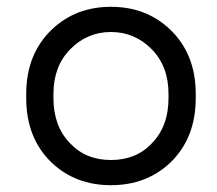

<svg xmlns="http://www.w3.org/2000/svg" viewBox="-20 -530 636 564"><path d="M555 -254V-242Q555 -124 480 -52Q410 14 306 14Q202 14 132 -52Q57 -124 57 -242V-254Q57 -371 132 -443Q202 -510 306 -510Q410 -510 480 -443Q555 -371 555 -254ZM426 -109Q475 -159 475 -242V-254Q475 -335 426 -385Q376 -436 306 -436Q236 -436 186 -385Q137 -335 137 -254V-242Q137 -159 186 -109Q232 -60 306 -60Q380 -60 426 -109Z"/></svg>

Font: Rilu
Style: Regular
Weight: 500
Designer: Alí Sinisterra
Foundry: Alí Sinisterra
Version: 0.1